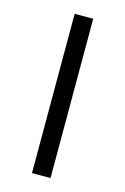

<svg xmlns="http://www.w3.org/2000/svg" viewBox="-91 -590 414 635"><g transform="rotate(15 116.0 -272.5)"><path d="M84.2 0V-545.5H147.7V0Z"/></g></svg>

Font: Inter Zeller Light
Style: Regular
Weight: 300
Designer: Rasmus Andersson; Joe Bland
Foundry: zeller
Version: Version 3.015;git-dec3a8cb1